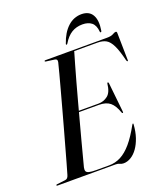

<svg xmlns="http://www.w3.org/2000/svg" viewBox="-166 -985 948 1102"><g transform="rotate(-20 307.5 -434.0)"><path d="M232.5 -361.5H379.5Q411 -361.5 435.8 -381Q460.5 -400.5 466 -452Q466.5 -454.5 467.5 -456Q468.5 -457.5 470.5 -457.5Q472.5 -457.5 473.8 -456Q475 -454.5 475.5 -450L494 -274Q494.5 -268 494.2 -266Q494 -264 492 -263.5Q490.5 -263 489.2 -263.8Q488 -264.5 486 -268Q470.5 -314 446.2 -334Q422 -354 378 -354H229.5ZM353 0H-3Q-5.5 0 -7 -0.8Q-8.5 -1.5 -8.5 -3.5Q-8.5 -5 -7 -6.5Q-5.5 -8 -2.5 -8L48 -14Q57.5 -15 62.8 -21Q68 -27 71 -37.5Q78.5 -63 90 -103.5Q101.5 -144 115.2 -193.8Q129 -243.5 144.2 -298Q159.5 -352.5 174.2 -407Q189 -461.5 202.5 -511Q216 -560.5 226.5 -600Q237 -639.5 243 -664.5Q245 -674.5 241.5 -679.2Q238 -684 230 -685L178 -692Q174 -692.5 172.8 -693.5Q171.5 -694.5 171.5 -696.5Q171.5 -698 173 -699Q174.5 -700 177 -700H553.5Q580 -700 592.5 -707.5Q605 -715 612 -715Q619 -715 619 -706L622 -542.5Q622.5 -538 622 -535.5Q621.5 -533 619.5 -533Q617.5 -533 616 -534.8Q614.5 -536.5 613 -540.5Q597.5 -604 581.5 -636.8Q565.5 -669.5 544.8 -681Q524 -692.5 493 -692.5H351Q342 -662 329.5 -618.2Q317 -574.5 302.5 -522.5Q288 -470.5 273 -414.5Q258 -358.5 243.2 -303.5Q228.5 -248.5 215.2 -199Q202 -149.5 191.8 -110Q181.5 -70.5 175 -46Q172 -32 175.2 -23.5Q178.5 -15 192.8 -11.2Q207 -7.5 236.5 -7.5H315Q353 -7.5 386.8 -25Q420.5 -42.5 453 -80.5Q485.5 -118.5 519.5 -180.5Q523 -186.5 525 -186.5Q528.5 -186.5 527.5 -179.5Q524.5 -136.5 512.8 -101.8Q501 -67 483.2 -42Q465.5 -17 443.2 -3.5Q421 10 398 10Q386 10 376.2 5Q366.5 0 353 0ZM447 -820.5Q409.5 -820.5 380.8 -803Q352 -785.5 329 -747Q327 -744 325.5 -743Q324 -742 322.5 -742Q320.5 -742 319.8 -743.8Q319 -745.5 320.5 -749.5Q341 -810 377.5 -843.8Q414 -877.5 461.5 -877.5Q508.5 -877.5 527.8 -843.8Q547 -810 537 -749.5Q536.5 -745.5 534.8 -743.8Q533 -742 531 -742Q529.5 -742 528.2 -743Q527 -744 527 -747Q523.5 -787 502.5 -803.8Q481.5 -820.5 447 -820.5Z"/></g></svg>

Font: Fraunces 120pt
Style: Italic
Weight: 400
Italic angle: -16°
Version: Version 1.000;[b76b70a41]